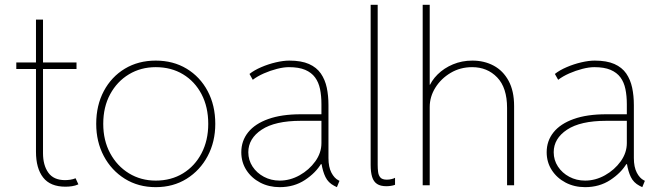

<svg xmlns="http://www.w3.org/2000/svg" viewBox="-20 -772 2759 800"><path d="M252.9 5.9Q189.5 5.9 159.7 -32.5Q129.9 -70.8 129.9 -139.6V-690.4H159.2V-133.8Q159.2 -83.5 181.4 -52.5Q203.6 -21.5 251 -21.5Q261.2 -21.5 272.9 -23.2Q284.7 -24.9 294.9 -29.3L306.6 -3.9Q293.5 2 279.8 3.9Q266.1 5.9 252.9 5.9ZM47.9 -484.4V-511.7H298.8V-484.4Z M628.9 7.8Q556.2 7.8 500.2 -27.1Q444.3 -62 412.6 -121.6Q380.9 -181.2 380.9 -255.9Q380.9 -333 412.6 -392.6Q444.3 -452.1 500.2 -485.8Q556.2 -519.5 628.9 -519.5Q701.7 -519.5 757.6 -485.8Q813.5 -452.1 845.2 -392.6Q877 -333 877 -255.9Q877 -181.2 845.2 -121.6Q813.5 -62 757.6 -27.1Q701.7 7.8 628.9 7.8ZM628.9 -19.5Q693.4 -19.5 742.7 -49.8Q792 -80.1 819.8 -133.5Q847.7 -187 847.7 -255.9Q847.7 -326.2 819.8 -379.4Q792 -432.6 742.7 -462.4Q693.4 -492.2 628.9 -492.2Q566.9 -492.2 517.3 -462.4Q467.8 -432.6 439 -379.4Q410.2 -326.2 410.2 -255.9Q410.2 -187 439 -133.5Q467.8 -80.1 517.3 -49.8Q566.9 -19.5 628.9 -19.5Z M1145.5 7.8Q1100.6 7.8 1064.2 -11.2Q1027.8 -30.3 1006.6 -63.2Q985.4 -96.2 985.4 -137.7Q985.4 -185.1 1013.9 -220.7Q1042.5 -256.3 1097.9 -276.1Q1153.3 -295.9 1233.4 -295.9H1330.1V-268.6H1233.4Q1126 -268.6 1070.3 -231.7Q1014.6 -194.8 1014.6 -137.7Q1014.6 -105 1032.2 -78.1Q1049.8 -51.3 1079.6 -35.4Q1109.4 -19.5 1145.5 -19.5Q1188.5 -19.5 1228.3 -41.7Q1268.1 -64 1293.7 -99.6Q1319.3 -135.3 1319.3 -175.8V-269.5V-274.4V-337.9Q1319.3 -372.6 1313.5 -400.9Q1307.6 -429.2 1292.7 -449.5Q1277.8 -469.7 1251.5 -481Q1225.1 -492.2 1183.6 -492.2Q1162.1 -492.2 1134.3 -485.1Q1106.4 -478 1079.3 -466.1Q1052.2 -454.1 1033.2 -439.5L1019.5 -463.9Q1039.1 -479.5 1068.6 -492.2Q1098.1 -504.9 1129.4 -512.2Q1160.6 -519.5 1185.5 -519.5Q1235.4 -519.5 1267.3 -505.4Q1299.3 -491.2 1316.9 -465.6Q1334.5 -439.9 1341.6 -406.5Q1348.6 -373 1348.6 -334V-113.3Q1348.6 -76.2 1360.8 -52.7Q1373 -29.3 1390.6 -20.5L1394.5 -18.6L1383.8 7.8L1372.1 2Q1347.7 -10.7 1336.2 -34.2Q1324.7 -57.6 1319.3 -91.8L1323.2 -87.9H1311.5L1319.3 -91.8Q1295.9 -51.8 1250.5 -22Q1205.1 7.8 1145.5 7.8Z M1589.8 3.9Q1565.4 3.9 1551 -5.6Q1536.6 -15.1 1530.5 -34.9Q1524.4 -54.7 1524.4 -85V-752H1553.7V-85Q1553.7 -69.8 1555.4 -55.7Q1557.1 -41.5 1564.9 -32.5Q1572.8 -23.4 1591.8 -23.4Q1602.1 -23.4 1611.8 -25.9Q1621.6 -28.3 1626 -31.2V-2Q1618.7 1 1608.6 2.4Q1598.6 3.9 1589.8 3.9Z M1741.2 0V-752H1770.5V-418.9H1784.2L1764.6 -402.3Q1776.4 -435.1 1803.2 -461.7Q1830.1 -488.3 1867.4 -503.9Q1904.8 -519.5 1948.2 -519.5Q1997.6 -519.5 2036.9 -498.5Q2076.2 -477.5 2099.1 -435.3Q2122.1 -393.1 2122.1 -330.1V0H2092.8V-322.3Q2092.8 -406.7 2051.5 -449.5Q2010.3 -492.2 1947.3 -492.2Q1897.9 -492.2 1857.9 -468.5Q1817.9 -444.8 1794.2 -407Q1770.5 -369.1 1770.5 -326.2V0Z M2418 7.8Q2373 7.8 2336.7 -11.2Q2300.3 -30.3 2279.1 -63.2Q2257.8 -96.2 2257.8 -137.7Q2257.8 -185.1 2286.4 -220.7Q2314.9 -256.3 2370.4 -276.1Q2425.8 -295.9 2505.9 -295.9H2602.5V-268.6H2505.9Q2398.4 -268.6 2342.8 -231.7Q2287.1 -194.8 2287.1 -137.7Q2287.1 -105 2304.7 -78.1Q2322.3 -51.3 2352.1 -35.4Q2381.8 -19.5 2418 -19.5Q2460.9 -19.5 2500.7 -41.7Q2540.5 -64 2566.2 -99.6Q2591.8 -135.3 2591.8 -175.8V-269.5V-274.4V-337.9Q2591.8 -372.6 2585.9 -400.9Q2580.1 -429.2 2565.2 -449.5Q2550.3 -469.7 2523.9 -481Q2497.6 -492.2 2456.1 -492.2Q2434.6 -492.2 2406.7 -485.1Q2378.9 -478 2351.8 -466.1Q2324.7 -454.1 2305.7 -439.5L2292 -463.9Q2311.5 -479.5 2341.1 -492.2Q2370.6 -504.9 2401.9 -512.2Q2433.1 -519.5 2458 -519.5Q2507.8 -519.5 2539.8 -505.4Q2571.8 -491.2 2589.4 -465.6Q2606.9 -439.9 2614 -406.5Q2621.1 -373 2621.1 -334V-113.3Q2621.1 -76.2 2633.3 -52.7Q2645.5 -29.3 2663.1 -20.5L2667 -18.6L2656.2 7.8L2644.5 2Q2620.1 -10.7 2608.6 -34.2Q2597.2 -57.6 2591.8 -91.8L2595.7 -87.9H2584L2591.8 -91.8Q2568.4 -51.8 2522.9 -22Q2477.5 7.8 2418 7.8Z"/></svg>

Font: Reddit Sans ExtraLight
Style: Regular
Weight: 250
Designer: Stephen Hutchings
Foundry: Reddit
Version: Version 1.014